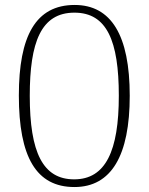

<svg xmlns="http://www.w3.org/2000/svg" viewBox="-20 -744 599 774"><path d="M280 10C429 10 503 -117 503 -358C503 -602 428 -724 281 -724C124 -724 56 -599 56 -359C56 -111 126 10 280 10ZM279 -21C153 -21 100 -129 100 -358C100 -573 145 -693 280 -693C411 -693 459 -579 459 -358C459 -136 406 -21 279 -21Z"/></svg>

Font: Noto Serif Georgian ExtraLight
Style: Regular
Weight: 200
Designer: Monotype Design Team, Akaki Razmadze
Foundry: Google LLC
Version: Version 2.003